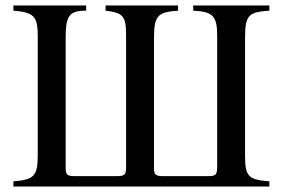

<svg xmlns="http://www.w3.org/2000/svg" viewBox="-20 -682 1034 702"><path d="M965 0V-19C888 -25 876 -36 876 -114V-540C876 -626 887 -638 965 -643V-662H686L687 -643C761 -639 774 -622 774 -549V-69C774 -42 766 -38 741 -38H578C550 -38 543 -42 543 -67V-538C543 -622 553 -638 631 -643V-662H366V-643C432 -635 441 -622 441 -551V-69C441 -42 434 -38 406 -38H255C227 -38 220 -42 220 -68V-538C220 -622 230 -643 295 -643V-662H29V-643C104 -637 118 -622 118 -551V-114C118 -37 103 -25 29 -19V0Z"/></svg>

Font: XITS Math
Style: Regular
Weight: 400
Designer: MicroPress Inc., with final additions and corrections provided by Coen Hoffman, Elsevier (retired)
Version: Version 1.108